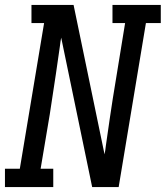

<svg xmlns="http://www.w3.org/2000/svg" viewBox="-30 -755 669 775"><path d="M-10 0V-74H50L148 -662H97V-735H267L392 -132Q394 -141 395 -149Q396 -157 397 -165L413 -276Q419 -317 425.5 -358.5Q432 -400 439 -441L475 -662H424V-735H619V-662H559L449 0H342L217 -603Q215 -594 214 -586Q213 -578 212 -570L196 -459Q190 -418 183.5 -376.5Q177 -335 171 -294L134 -74H185V0Z"/></svg>

Font: Iosevka Slab Extended Oblique
Style: Regular
Weight: 400
Width: 7
Italic angle: -9°
Monospace: yes
Designer: Belleve Invis
Foundry: Belleve Invis
Version: Version 11.1.0; ttfautohint (v1.8.3)